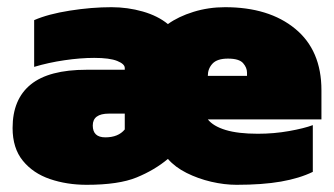

<svg xmlns="http://www.w3.org/2000/svg" viewBox="-20 -504 929 534"><path d="M221 10Q166 10 119 -6Q72 -22 43.5 -57Q15 -92 15 -148Q15 -228 65.5 -269Q116 -310 221 -310H327V-315Q327 -326 306 -334.5Q285 -343 242 -343Q204 -343 159.5 -336.5Q115 -330 75 -318V-448Q114 -465 174.5 -474.5Q235 -484 290 -484Q335 -484 377 -472Q419 -460 447 -437Q476 -458 518 -471Q560 -484 606 -484Q728 -484 801 -424Q874 -364 874 -253V-172H558Q573 -153 607.5 -142.5Q642 -132 697 -132Q742 -132 784 -139.5Q826 -147 850 -156V-26Q813 -8 761.5 1Q710 10 638 10Q604 10 567.5 1.5Q531 -7 499 -23Q467 -39 447 -62Q410 -31 360 -10.5Q310 10 221 10ZM558 -293H667V-302Q667 -316 656 -328.5Q645 -341 614 -341Q584 -341 571 -327Q558 -313 558 -293ZM273 -122Q309 -122 327 -144V-188H283Q238 -188 238 -155Q238 -122 273 -122Z"/></svg>

Font: Kanit Black
Style: Regular
Weight: 900
Designer: Katatrad Team
Foundry: CadsonDemak
Version: Version 2.000; ttfautohint (v1.8.3)